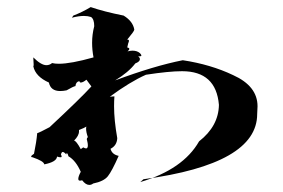

<svg xmlns="http://www.w3.org/2000/svg" viewBox="-20 -562 800 542"><path d="M232 -40Q222 -40 212 -53L206 -52Q201 -52 201 -57Q201 -64 208 -77Q194 -109 173 -121Q172 -129 165 -133L164 -141Q164 -147 167 -147Q169 -147 173 -144L167 -126Q161 -133 157 -133Q154 -133 152 -126Q154 -122 154 -120Q154 -118 151 -118Q147 -118 141 -120Q140 -105 105 -98Q104 -107 72 -118Q68 -118 68 -120Q68 -123 76 -128Q83 -162 85 -186Q92 -188 120 -203Q206 -283 238 -318L224 -337Q214 -329 208 -329Q205 -329 204 -333Q194 -331 193 -319Q187 -318 168 -307Q158 -305 150 -305Q123 -305 118 -329Q80 -346 74 -375Q75 -375 75 -380L74 -400Q96 -378 111 -378Q120 -378 127 -384Q135 -382 146 -382Q180 -382 244 -400Q240 -421 240 -441Q240 -465 246 -488Q246 -508 237 -514Q228 -517 217 -517Q202 -517 183 -512L187 -518Q213 -528 236 -542Q274 -529 329 -518Q355 -502 359 -479V-478Q359 -474 339 -450H340Q344 -450 344 -447Q344 -444 342 -440L338 -423Q334 -431 334 -433Q335 -433 339 -428Q345 -427 345 -424Q345 -421 340 -417Q348 -419 354 -419Q367 -419 375 -412Q379 -408 379 -405Q379 -403 374 -403H370Q375 -399 375 -395Q375 -388 362 -383Q343 -358 305 -335Q415 -376 496 -392Q575 -380 638 -350Q707 -319 707 -262L706 -240Q706 -99 385 -56L376 -48Q497 -84 542 -163Q597 -206 598 -266Q590 -361 494 -361Q457 -361 392 -351Q347 -331 290 -289L303 -290Q302 -277 302 -262Q302 -223 311 -172Q310 -151 292 -142Q296 -126 315 -122Q296 -79 284.5 -64.5Q273 -50 243 -44Q238 -40 232 -40ZM208 -141 215 -146Q220 -143 223 -143Q228 -143 228 -152Q228 -157 226 -165L225 -169Q225 -172 228 -175Q223 -189 223 -199Q223 -214 235 -218Q233 -206 203 -195V-191Q203 -179 189 -165Q195 -165 208 -141Z"/></svg>

Font: Xiangcui Kesong Xiangcui Kesong
Style: Regular
Weight: 400
Version: Version 1.501;March 28, 2024;FontCreator 14.0.0.2814 64-bit